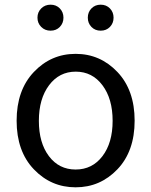

<svg xmlns="http://www.w3.org/2000/svg" viewBox="-20 -787 646 820"><path d="M481.5 -64Q408 13 303 13Q198 13 124.5 -64Q51 -141 51 -271.5Q51 -402 124.5 -479.5Q198 -557 303 -557Q408 -557 481.5 -479.5Q555 -402 555 -271.5Q555 -141 481.5 -64ZM189 -120Q232 -63 303 -63Q374 -63 417.5 -120Q461 -177 461 -271Q461 -365 417.5 -423Q374 -481 303.5 -481Q233 -481 189.5 -423Q146 -365 146 -271Q146 -177 189 -120ZM235.5 -672Q220 -656 196 -656Q172 -656 156 -672Q140 -688 140 -711.5Q140 -735 156 -751Q172 -767 196 -767Q220 -767 235.5 -751Q251 -735 251 -711.5Q251 -688 235.5 -672ZM449.5 -672Q434 -656 410 -656Q386 -656 370.5 -672Q355 -688 355 -711.5Q355 -735 370.5 -751Q386 -767 410 -767Q434 -767 449.5 -751Q465 -735 465 -711.5Q465 -688 449.5 -672Z"/></svg>

Font: Swei Fan Sans CJK TC
Style: Regular
Weight: 400
Version: Version 2.130